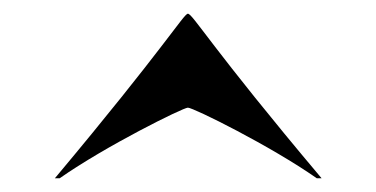

<svg xmlns="http://www.w3.org/2000/svg" viewBox="-20 -839 549 280"><path d="M254 -819C248 -819 220 -770 60 -579H67C134 -626 247 -682 254 -682C262 -682 375 -626 442 -579H449C288 -770 261 -819 254 -819Z"/></svg>

Font: Beautique Display Medium
Style: Bold
Weight: 900
Designer: Nhat-Quang Ngo
Version: Version 1.100;Glyphs 3.2.3 (3260)